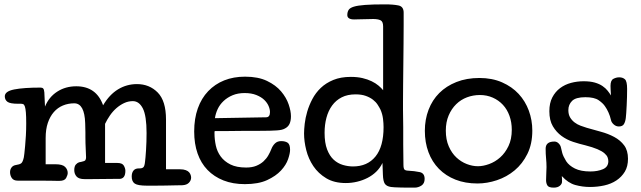

<svg xmlns="http://www.w3.org/2000/svg" viewBox="-20 -829 2934 879"><path d="M740 -54H804Q820 -54 830.5 -50Q841 -46 846 -40Q851 -34 853 -27.5Q855 -21 855 -16Q855 -3 845 7.5Q835 18 815 19Q807 19 785 19.5Q763 20 737.5 20.5Q712 21 688.5 21Q665 21 653 21Q611 21 597 11.5Q583 2 583 -21Q583 -38 591 -48Q599 -58 615 -58H621Q630 -58 636 -63Q642 -68 644 -89Q646 -103 648.5 -141Q651 -179 651 -220Q651 -299 634 -332.5Q617 -366 588 -366Q567 -366 548 -357Q529 -348 512.5 -333.5Q496 -319 483 -300Q470 -281 461 -262V-83H517Q540 -83 547 -70.5Q554 -58 554 -47Q554 -10 526 -10Q522 -10 499 -10Q476 -10 449 -9.5Q422 -9 398 -9Q374 -9 367 -9Q341 -9 330.5 -21Q320 -33 320 -50Q320 -68 327.5 -76Q335 -84 342 -86L352 -88Q368 -91 371 -96Q374 -101 374 -109Q374 -119 372.5 -146Q371 -173 371 -202Q371 -204 371 -223Q371 -242 370 -265Q367 -356 320 -356Q292 -356 268 -346Q244 -336 226.5 -316Q209 -296 199 -266.5Q189 -237 189 -197V-77H234Q266 -77 278 -65Q290 -53 290 -37Q290 -28 283 -14.5Q276 -1 252 -1Q248 -1 241 -1Q234 -1 215 -1.5Q196 -2 160 -2Q124 -2 61 -2Q42 -2 34 -14Q26 -26 26 -41Q26 -53 33 -62.5Q40 -72 55 -74Q69 -76 76.5 -81Q84 -86 89 -108Q90 -112 91.5 -126Q93 -140 95 -161Q97 -182 98.5 -208.5Q100 -235 100 -264Q100 -296 98.5 -314Q97 -332 94 -341Q91 -350 86.5 -352Q82 -354 76 -354H63Q26 -354 14 -363Q2 -372 2 -388Q2 -411 45 -419.5Q88 -428 166 -428Q174 -428 178 -423.5Q182 -419 183 -406L186 -341Q204 -385 242 -409.5Q280 -434 329 -434Q421 -434 452 -347Q481 -396 520.5 -420Q560 -444 607 -444Q664 -444 702 -405.5Q740 -367 740 -282Z M1198 -292Q1216 -292 1216 -316Q1216 -329 1209.5 -344Q1203 -359 1189.5 -372Q1176 -385 1153.5 -394Q1131 -403 1100 -403Q1069 -403 1045 -393Q1021 -383 1003.5 -366.5Q986 -350 976.5 -329.5Q967 -309 964 -288ZM963 -229Q962 -227 962 -223.5Q962 -220 962 -218Q962 -191 968 -163Q974 -135 990.5 -112.5Q1007 -90 1035 -76Q1063 -62 1107 -62Q1134 -62 1153.5 -70Q1173 -78 1186.5 -90.5Q1200 -103 1208.5 -118Q1217 -133 1222 -146Q1228 -162 1239 -172.5Q1250 -183 1267 -183Q1286 -183 1297 -175.5Q1308 -168 1308 -143Q1308 -127 1299 -100.5Q1290 -74 1266.5 -48.5Q1243 -23 1203 -4.5Q1163 14 1101 14Q1046 14 1003 -3Q960 -20 930 -51Q900 -82 884.5 -126.5Q869 -171 869 -227Q869 -286 885.5 -332.5Q902 -379 933 -411.5Q964 -444 1006.5 -461Q1049 -478 1102 -478Q1162 -478 1202.5 -458.5Q1243 -439 1267 -410.5Q1291 -382 1301.5 -351Q1312 -320 1312 -297Q1312 -277 1306 -263Q1300 -249 1285 -241Q1278 -237 1269.5 -235Q1261 -233 1247.5 -232Q1234 -231 1214.5 -230.5Q1195 -230 1168 -230Q1164 -230 1148 -230Q1132 -230 1110 -230Q1088 -230 1063 -229.5Q1038 -229 1016.5 -229Q995 -229 980 -229Q965 -229 963 -229Z M1827 -76Q1827 -56 1832.5 -52Q1838 -48 1844 -48Q1880 -46 1902 -41Q1924 -36 1924 -10Q1924 11 1909.5 20.5Q1895 30 1878 30Q1864 30 1847.5 30Q1831 30 1815 29.5Q1799 29 1787 28.5Q1775 28 1770 27Q1750 24 1742 12.5Q1734 1 1733 -29L1731 -83Q1720 -60 1702.5 -43Q1685 -26 1662.5 -14.5Q1640 -3 1614.5 3Q1589 9 1563 9Q1510 9 1473.5 -13Q1437 -35 1414.5 -68.5Q1392 -102 1382 -142Q1372 -182 1372 -218Q1372 -236 1375 -262.5Q1378 -289 1386.5 -318Q1395 -347 1410 -375.5Q1425 -404 1448.5 -426.5Q1472 -449 1506 -463Q1540 -477 1586 -477Q1616 -477 1639.5 -471.5Q1663 -466 1681.5 -457Q1700 -448 1713 -437Q1726 -426 1734 -416V-708Q1734 -731 1721.5 -736.5Q1709 -742 1688 -742Q1679 -742 1667.5 -741.5Q1656 -741 1644 -741Q1632 -741 1620.5 -740.5Q1609 -740 1602 -740Q1570 -740 1570 -760Q1570 -774 1576 -783.5Q1582 -793 1600 -798.5Q1618 -804 1652 -806.5Q1686 -809 1742 -809Q1781 -809 1804.5 -804Q1828 -799 1828 -771Q1828 -753 1828 -715.5Q1828 -678 1827.5 -631Q1827 -584 1826.5 -533.5Q1826 -483 1825.5 -439.5Q1825 -396 1825 -364.5Q1825 -333 1825 -325Q1826 -288 1826 -247Q1826 -212 1826 -167.5Q1826 -123 1827 -76ZM1596 -67Q1662 -67 1699 -112.5Q1736 -158 1736 -247Q1736 -264 1733.5 -285Q1731 -306 1722 -327Q1717 -337 1709 -349.5Q1701 -362 1687.5 -372.5Q1674 -383 1654.5 -390Q1635 -397 1608 -397Q1571 -397 1544.5 -383.5Q1518 -370 1500.5 -346Q1483 -322 1474.5 -290Q1466 -258 1466 -221Q1466 -175 1477.5 -145Q1489 -115 1507.5 -98Q1526 -81 1549.5 -74Q1573 -67 1596 -67Z M2417 -231Q2417 -170 2394.5 -124.5Q2372 -79 2336 -49Q2300 -19 2255 -4Q2210 11 2166 11Q2110 11 2065.5 -6.5Q2021 -24 1989.5 -56Q1958 -88 1941.5 -132.5Q1925 -177 1925 -230Q1925 -282 1942 -326.5Q1959 -371 1991 -403Q2023 -435 2069.5 -453.5Q2116 -472 2175 -472Q2233 -472 2278.5 -452Q2324 -432 2354.5 -399Q2385 -366 2401 -322.5Q2417 -279 2417 -231ZM2177 -394Q2146 -394 2118 -383.5Q2090 -373 2068.5 -352Q2047 -331 2034 -300.5Q2021 -270 2021 -231Q2021 -190 2034.5 -159Q2048 -128 2069.5 -108Q2091 -88 2117 -78Q2143 -68 2168 -68Q2192 -68 2219.5 -78Q2247 -88 2270 -108.5Q2293 -129 2308 -160.5Q2323 -192 2323 -235Q2323 -269 2312.5 -298.5Q2302 -328 2282.5 -349Q2263 -370 2236 -382Q2209 -394 2177 -394Z M2552 -23Q2553 -15 2553 -9Q2553 -3 2553 3Q2553 13 2543 21.5Q2533 30 2515 30Q2492 30 2486 20Q2480 10 2480 -4Q2480 -22 2481 -36Q2482 -50 2482 -64Q2482 -84 2480 -104Q2478 -124 2478 -148Q2478 -181 2518 -181Q2529 -181 2537.5 -172.5Q2546 -164 2548 -154Q2550 -144 2554 -129Q2558 -114 2572 -91Q2585 -71 2612 -57.5Q2639 -44 2683 -44Q2716 -44 2740.5 -54.5Q2765 -65 2765 -91Q2765 -100 2761.5 -109Q2758 -118 2747 -127.5Q2736 -137 2715 -146Q2694 -155 2659 -164Q2633 -170 2604 -179.5Q2575 -189 2551 -206.5Q2527 -224 2511 -251Q2495 -278 2495 -320Q2495 -357 2508.5 -383Q2522 -409 2544 -425.5Q2566 -442 2594 -449.5Q2622 -457 2652 -457Q2682 -457 2703 -451Q2724 -445 2738.5 -435Q2753 -425 2762 -413.5Q2771 -402 2777 -392Q2776 -405 2775.5 -419Q2775 -433 2775 -436Q2775 -461 2788 -468Q2801 -475 2815 -475Q2831 -475 2841 -466Q2851 -457 2851 -422Q2851 -405 2850.5 -385Q2850 -365 2849 -346Q2848 -327 2847 -311.5Q2846 -296 2845 -289Q2843 -272 2836.5 -261Q2830 -250 2813 -250Q2800 -250 2789.5 -259.5Q2779 -269 2777 -280Q2773 -298 2765.5 -314.5Q2758 -331 2750 -342Q2741 -356 2721 -370Q2701 -384 2660 -384Q2616 -384 2599 -367Q2582 -350 2582 -325Q2582 -305 2590 -291.5Q2598 -278 2610.5 -268.5Q2623 -259 2638 -253.5Q2653 -248 2666 -244Q2697 -235 2730.5 -226Q2764 -217 2792 -202Q2820 -187 2837.5 -163.5Q2855 -140 2855 -102Q2855 -67 2840.5 -43Q2826 -19 2802 -3Q2778 13 2746.5 20Q2715 27 2681 27Q2647 27 2614 18Q2581 9 2552 -23Z"/></svg>

Font: Life Savers ExtraBold
Style: Regular
Weight: 800
Designer: Pablo Impallari, Rodrigo Fuenzalida, Brenda Gallo
Foundry: Pablo Impallari, Rodrigo Fuenzalida, Brenda Gallo
Version: Version 3.001; ttfautohint (v0.95) -l 8 -r 50 -G 200 -x 14 -